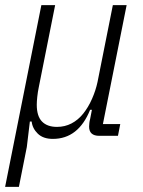

<svg xmlns="http://www.w3.org/2000/svg" viewBox="-26 -532 559 752"><path d="M-6 200 136 -512H190L126 -191Q122 -172 120 -153Q118 -134 118 -122Q118 -77 138.5 -56Q159 -35 197 -35Q228 -35 254 -48.5Q280 -62 300 -87Q320 -112 334.5 -145Q349 -178 356 -211L416 -512H470L377 -46H445L436 0H363Q323 0 323 -36Q323 -42 324 -50.5Q325 -59 327 -66L334 -102H327Q281 12 181 12Q143 12 122 -8.5Q101 -29 98 -56H91L79 44L48 200Z"/></svg>

Font: IBM Plex Sans Condensed Light
Style: Italic
Weight: 300
Width: 3
Italic angle: -11°
Designer: Mike Abbink, Paul van der Laan, Pieter van Rosmalen
Foundry: Bold Monday
Version: Version 1.3